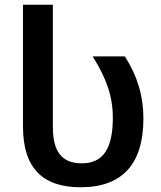

<svg xmlns="http://www.w3.org/2000/svg" viewBox="-20 -780 679 810"><path d="M320 10C496 10 585 -88 585 -280C585 -376 560 -458 507 -542H371C429 -450 456 -372 456 -284C456 -154 416 -91 325 -91C242 -91 203 -139 203 -244V-760H77V-246C77 -73 158 10 320 10Z"/></svg>

Font: Noto Sans Georgian Semi
Style: Regular
Weight: 600
Designer: Monotype Design Team
Foundry: Monotype Imaging Inc.
Version: Version 1.901